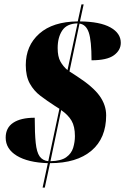

<svg xmlns="http://www.w3.org/2000/svg" viewBox="-20 -780 573 879"><path d="M199 -33Q108 -36 57 -67Q6 -98 6 -150Q6 -195 40.5 -218Q75 -241 139 -241Q139 -169 143.5 -126Q148 -83 161.5 -64Q175 -45 201 -42L252 -282L230 -296Q196 -318 165.5 -341Q135 -364 116.5 -397.5Q98 -431 98 -482Q98 -571 160 -626Q222 -681 336 -682L353 -760H363L346 -682Q438 -681 485.5 -654.5Q533 -628 533 -584Q533 -550 501.5 -527Q470 -504 399 -504Q399 -594 386.5 -631Q374 -668 344 -672L298 -453L332 -431Q406 -383 436 -341Q466 -299 466 -252Q466 -147 398.5 -90Q331 -33 209 -33L185 79H175ZM335 -673Q286 -672 265 -640.5Q244 -609 244 -560Q244 -521 256.5 -498.5Q269 -476 289 -459ZM211 -42Q259 -43 283 -60Q307 -77 315 -103.5Q323 -130 323 -157Q323 -201 307.5 -227.5Q292 -254 260 -276Z"/></svg>

Font: Noto Serif Display ExtraCondensed Black
Style: Italic
Weight: 900
Width: 2
Italic angle: -12°
Designer: Monotype Design Team
Foundry: Monotype Imaging Inc.
Version: Version 2.009